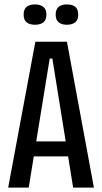

<svg xmlns="http://www.w3.org/2000/svg" viewBox="-20 -849 463 869"><path d="M17 0 140 -660H283L405 0H311L217 -584H205L110 0ZM102 -141V-209H322V-141ZM282 -737Q259 -737 245.5 -748Q232 -759 232 -783Q232 -807 245.5 -818Q259 -829 282 -829Q308 -829 321 -818Q334 -807 334 -783Q334 -759 320.5 -748Q307 -737 282 -737ZM138 -737Q114 -737 100.5 -748Q87 -759 87 -783Q87 -807 100.5 -818Q114 -829 138 -829Q162 -829 176 -818Q190 -807 190 -783Q190 -759 176.5 -748Q163 -737 138 -737Z"/></svg>

Font: Bricolage Grotesque 36pt Condensed
Style: Regular
Weight: 400
Width: 3
Designer: Mathieu Triay
Foundry: Atelier Triay
Version: Version 1.001;gftools[0.9.33.dev8+g029e19f]